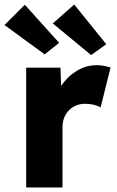

<svg xmlns="http://www.w3.org/2000/svg" viewBox="-45 -831 520 851"><path d="M71 0V-531H223L226 -450Q253 -491 294.5 -516.5Q336 -542 383 -542Q401 -542 416.5 -539Q432 -536 445 -532L401 -355Q390 -362 371.5 -366.5Q353 -371 333 -371Q289 -371 260.5 -342Q232 -313 232 -266V0ZM359 -587 189 -727 284 -811 426 -635ZM153 -590 -25 -720 65 -810 217 -641Z"/></svg>

Font: Lexend
Style: Bold
Weight: 700
Designer: Bonnie Shaver-Troup, Thomas Jockin
Foundry: Lexend
Version: Version 1.007; ttfautohint (v1.8.3)